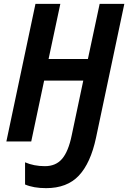

<svg xmlns="http://www.w3.org/2000/svg" viewBox="-20 -734 665 996"><path d="M478 -19 625 -714H497L436 -428H232L293 -714H164L13 0H142L209 -316H412L352 -32Q335 51 302.5 89.5Q270 128 213 128Q156 128 110 108V223Q154 242 219 242Q328 242 389 177Q450 112 478 -19Z"/></svg>

Font: Noto Sans UI SemiCondensed
Style: Bold Italic
Weight: 700
Width: 4
Designer: Monotype Design Team
Foundry: Monotype Imaging Inc.
Version: 1.001